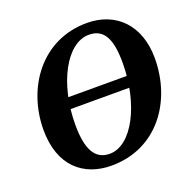

<svg xmlns="http://www.w3.org/2000/svg" viewBox="-124 -795 923 934"><g transform="rotate(-20 337.5 -328.0)"><path d="M556.3 -308.5 567.2 -366.7H181.4L170.6 -308.5H556.3ZM299.2 18.3C534.9 18.3 674.6 -177.6 674.6 -401.8C674.6 -571.9 573 -675.3 421.4 -675.3C186.4 -675.3 46.1 -474.4 46.1 -257.6C46.1 -72 153.8 18.3 299.2 18.3ZM310.3 -38.9C233.1 -38.9 200.2 -103.6 200.2 -228.4C200.2 -441.7 295.6 -618.1 411.5 -618.1C490.7 -618.1 519.8 -554.9 519.8 -433.8C519.8 -220.8 425.9 -38.9 310.3 -38.9Z"/></g></svg>

Font: Source Serif Variable
Style: Italic
Weight: 389
Italic angle: -12°
Designer: Frank Grießhammer
Foundry: Adobe Systems Incorporated
Version: Version 3.001;hotconv 1.0.111;makeotfexe 2.5.65597